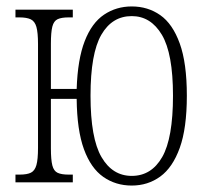

<svg xmlns="http://www.w3.org/2000/svg" viewBox="-20 -566 638 596"><path d="M389 10Q339 10 300.5 -17Q262 -44 240.5 -103Q219 -162 218 -259H138V-106Q138 -70 142.5 -52.5Q147 -35 159 -29.5Q171 -24 193 -24H206V0H28V-24H41Q64 -24 76 -30Q88 -36 93 -53.5Q98 -71 98 -107V-429Q98 -465 93 -482.5Q88 -500 75.5 -506Q63 -512 40 -512H28V-536H206V-512H193Q171 -512 159 -506.5Q147 -501 142.5 -483.5Q138 -466 138 -430V-290H218Q221 -382 243 -438.5Q265 -495 303 -520.5Q341 -546 389 -546Q439 -546 477.5 -519Q516 -492 538 -431Q560 -370 560 -269Q560 -168 538 -107Q516 -46 477.5 -18Q439 10 389 10ZM389 -20Q450 -20 483.5 -78.5Q517 -137 517 -269Q517 -400 482.5 -458Q448 -516 389 -516Q328 -516 294.5 -458Q261 -400 261 -269Q261 -137 295 -78.5Q329 -20 389 -20Z"/></svg>

Font: Noto Serif ExtraCondensed ExtraLight
Style: Regular
Weight: 200
Width: 2
Designer: Monotype Design Team
Foundry: Monotype Imaging Inc.
Version: Version 2.015